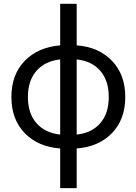

<svg xmlns="http://www.w3.org/2000/svg" viewBox="-20 -772 715 1011"><path d="M296.9 -459Q218.8 -451.2 172.9 -399.9Q127 -348.6 127 -261.2Q127 -173.8 172.9 -122.6Q218.8 -71.3 296.9 -63.5ZM383.8 -63.5Q461.9 -71.3 507.3 -122.6Q552.7 -173.8 552.7 -261.2Q552.7 -348.6 507.3 -399.9Q461.9 -451.2 383.8 -459ZM383.8 -533.2Q500 -524.4 569.8 -451.7Q639.6 -378.9 639.6 -261.2Q639.6 -143.6 569.8 -71.3Q500 1 383.8 9.8V218.8H296.9V9.8Q179.7 1 109.9 -71.3Q40 -143.6 40 -261.2Q40 -378.9 109.9 -451.2Q179.7 -523.4 296.9 -533.2V-752H383.8Z"/></svg>

Font: irohakakuC Regular
Style: Regular
Weight: 400
Designer: [Source Han Sans]
Ryoko NISHIZUKA Ë•øÂ°öÊ∂ºÂ≠ê (kana & ideographs); Paul D. Hunt (Latin, Greek & Cyrillic); Wenlong ZHAN
Version: Version 1.001.20160904